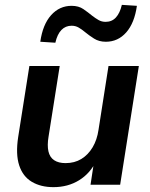

<svg xmlns="http://www.w3.org/2000/svg" viewBox="-20 -761 619 791"><path d="M200 10Q148 10 111 -12Q74 -34 59 -80Q44 -126 55 -197L101 -489H226L180 -198Q174 -162 179.5 -137.5Q185 -113 203 -101Q221 -89 250 -89Q287 -89 315 -106Q343 -123 361.5 -154Q380 -185 386 -227L427 -489H552L475 0H353L368 -99H377Q352 -47 306 -18.5Q260 10 200 10ZM208 -585 146 -589Q156 -660 190.5 -698.5Q225 -737 275 -737Q304 -737 323.5 -723.5Q343 -710 360 -696Q373 -686 386 -678.5Q399 -671 415 -671Q441 -671 457.5 -689Q474 -707 482 -741L544 -737Q534 -666 500 -627.5Q466 -589 416 -589Q388 -589 367.5 -602Q347 -615 330 -629Q317 -640 304 -647.5Q291 -655 275 -655Q250 -655 233 -637.5Q216 -620 208 -585Z"/></svg>

Font: Nunito Sans 12pt
Style: Bold Italic
Weight: 700
Italic angle: -9°
Designer: Vernon Adams
Foundry: Vernon Adams
Version: Version 3.101;gftools[0.9.27]